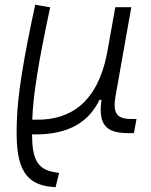

<svg xmlns="http://www.w3.org/2000/svg" viewBox="-20 -547 626 796"><path d="M210.4 229 225.1 169.9 207 167C127 154.8 113.8 99.6 112.8 10.3H116.7C269 12.7 349.6 -44.4 392.6 -133.3H400.9C386.2 -29.8 420.4 4.9 510.7 4.9H535.2L545.9 -53.7H524.9C463.4 -53.7 446.8 -78.1 459 -148.9L524.4 -517.1H458L423.3 -323.2C383.3 -123.5 273.4 -48.8 130.9 -50.8H113.8C117.2 -156.7 141.6 -299.8 188 -516.6L126 -527.3C78.1 -305.7 53.2 -157.7 49.8 -43.5C43.9 123.5 65.9 219.7 202.6 228.5Z"/></svg>

Font: Cascadia Mono PL Light
Style: Italic
Weight: 300
Italic angle: -10°
Monospace: yes
Designer: Aaron Bell
Foundry: Saja Typeworks
Version: Version 2404.023